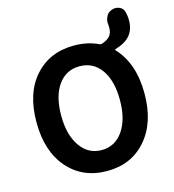

<svg xmlns="http://www.w3.org/2000/svg" viewBox="-130 -1013 1030 1135"><g transform="rotate(-15 385.0 -445.0)"><path d="M386.7 -114.3Q468.8 -114.3 517.6 -184.6Q566.4 -254.9 566.4 -373Q566.4 -491.2 518.1 -559.1Q469.7 -627 386.7 -627Q303.7 -627 255.4 -559.1Q207 -491.2 207 -373Q207 -254.9 255.9 -184.6Q304.7 -114.3 386.7 -114.3ZM615.2 -821.3Q614.3 -826.2 614.3 -832Q614.3 -850.6 622.1 -867.2Q631.8 -889.6 652.3 -897.5L655.3 -899.4Q668 -904.3 680.7 -904.3Q691.4 -904.3 702.1 -900.4Q725.6 -891.6 732.4 -869.1Q740.2 -841.8 740.2 -815.4Q740.2 -757.8 710.4 -722.7Q680.7 -687.5 619.1 -669.9Q617.2 -668.9 616.2 -666.5Q615.2 -664.1 617.2 -663.1Q716.8 -557.6 716.8 -373Q716.8 -195.3 626 -90.8Q535.2 13.7 386.7 13.7Q237.3 13.7 146.5 -90.3Q55.7 -194.3 55.7 -372.6Q55.7 -550.8 146.5 -652.3Q237.3 -753.9 386.7 -753.9Q468.8 -753.9 534.2 -722.7Q541 -718.8 547.9 -720.7Q583 -731.4 599.6 -750.5Q616.2 -769.5 616.2 -803.7Q616.2 -812.5 615.2 -821.3Z"/></g></svg>

Font: Gen Jyuu Gothic P Bold
Style: Bold
Weight: 700
Designer: [Source Han Sans]
Ryoko NISHIZUKA  (kana & ideographs); Paul D. Hunt (Latin, Greek & Cyrillic); Wenlong ZHANG  (bopomofo
Version: Version 1.002.20150607